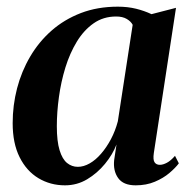

<svg xmlns="http://www.w3.org/2000/svg" viewBox="-20 -545 573 576"><path d="M441.5 -86Q438.5 -65.5 443.8 -58Q449 -50.5 459.5 -50.5Q469 -50.5 480.8 -56.8Q492.5 -63 505 -77.5L516.5 -55Q506.5 -41.5 488.2 -26Q470 -10.5 444.5 0.2Q419 11 387 11Q350 11 334.5 -10.8Q319 -32.5 322.5 -65L329.5 -111.5Q318 -81.5 295 -53.5Q272 -25.5 241.5 -7.2Q211 11 175 11Q131 11 95.2 -10.5Q59.5 -32 38.8 -73.5Q18 -115 18 -175.5Q18 -229 31.2 -280Q44.5 -331 70.5 -375.2Q96.5 -419.5 134.5 -453Q172.5 -486.5 222.5 -505.8Q272.5 -525 333.5 -525Q363 -525 388.2 -518.8Q413.5 -512.5 434.5 -502.5L508 -521.5ZM378 -470.5Q373 -480.5 360.5 -488Q348 -495.5 328.5 -495.5Q290 -495.5 260.8 -475Q231.5 -454.5 210.5 -420Q189.5 -385.5 176.2 -342.5Q163 -299.5 156.8 -254Q150.5 -208.5 150.5 -166.5Q150.5 -121 158.8 -94.2Q167 -67.5 181.2 -56Q195.5 -44.5 213.5 -44.5Q231 -44.5 249 -54.8Q267 -65 283.2 -83.8Q299.5 -102.5 312.8 -127.5Q326 -152.5 333.5 -181Z"/></svg>

Font: Merriweather 120pt SemiBold
Style: Italic
Weight: 600
Italic angle: -7.8°
Version: Version 2.101